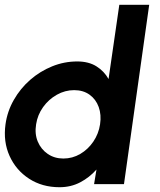

<svg xmlns="http://www.w3.org/2000/svg" viewBox="-28 -770 668 803"><path d="M471 -750H596L490.5 0H365.5L375.5 -61Q346.5 -28 307.5 -7.5Q268.5 13 221 13Q148.5 13 93.8 -22.5Q39 -58 12 -117.8Q-15 -177.5 -5 -250Q2.5 -304.5 29.8 -352.2Q57 -400 98.2 -436Q139.5 -472 190 -492.5Q240.5 -513 295 -513Q342.5 -513 375 -492.8Q407.5 -472.5 426 -439.5ZM237 -107Q275 -107 307.8 -126.2Q340.5 -145.5 362.5 -178Q384.5 -210.5 390.5 -250Q396.5 -290 384.8 -322.5Q373 -355 346.5 -374Q320 -393 282 -393Q244 -393 209.8 -373.8Q175.5 -354.5 152.2 -322Q129 -289.5 123 -250Q116.5 -210 130 -177.8Q143.5 -145.5 171.8 -126.2Q200 -107 237 -107Z"/></svg>

Font: Urbanist
Style: Bold Italic
Weight: 700
Italic angle: -8°
Designer: Corey Hu
Foundry: Corey Hu
Version: Version 1.330; ttfautohint (v1.8.4.7-5d5b)